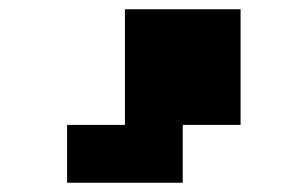

<svg xmlns="http://www.w3.org/2000/svg" viewBox="-20 -270 665 415"><path d="M250 -250H500V0H375V125H125V0H250Z"/></svg>

Font: Dogica Pixel
Style: Bold
Weight: 700
Designer: Roberto Mocci
Version: Version 001.000